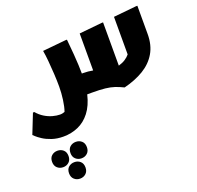

<svg xmlns="http://www.w3.org/2000/svg" viewBox="-229 -746 1619 1580"><g transform="rotate(-20 580.0 44.0)"><path d="M40 -12Q67 20 100.5 40.5Q134 61 169 70.5Q204 80 232 80Q245 80 255.5 77.5Q266 75 274 72Q288 33 296 -25.5Q304 -84 304 -140Q304 -192 300.5 -252Q297 -312 292 -367Q287 -422 280 -460L484 -480H496Q504 -400 508 -346Q512 -292 514 -252Q516 -212 516 -176H528Q570 -176 612 -168V-492L812 -512H824V-133Q859 -143 884 -159.5Q909 -176 924 -195V-524L1124 -544H1136V-296Q1136 -200 1095.5 -131Q1055 -62 981.5 -17.5Q908 27 808 52Q769 33 734.5 21.5Q700 10 655 5Q610 0 540 0H499Q477 92 432.5 149.5Q388 207 327.5 233.5Q267 260 198 260Q142 260 97.5 245Q53 230 22.5 210Q-8 190 -24 175Q-40 160 -40 160L28 -12ZM204 407Q204 372 225 353.5Q246 335 276 335Q306 335 327 353.5Q348 372 348 407Q348 441 327 460Q306 479 276 479Q246 479 225 460Q204 441 204 407ZM37 424Q37 389 58 370.5Q79 352 109 352Q139 352 160 370.5Q181 389 181 424Q181 458 160 477Q139 496 109 496Q79 496 58 477Q37 458 37 424ZM136 560Q136 525 157 506.5Q178 488 208 488Q238 488 259 506.5Q280 525 280 560Q280 594 259 613Q238 632 208 632Q178 632 157 613Q136 594 136 560Z"/></g></svg>

Font: Kufam Black
Style: Italic
Weight: 900
Italic angle: -11°
Designer: Artur Schmal
Foundry: Original Type
Version: Version 1.301; ttfautohint (v1.8.3)